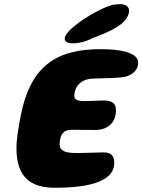

<svg xmlns="http://www.w3.org/2000/svg" viewBox="-20 -859 670 904"><path d="M292.5 -662C311.5 -648.5 364 -656 397.5 -671C424.5 -683.5 477 -702.5 504 -716.5C539.5 -736 568 -754 581.5 -783C590 -801 591 -818 578.5 -829.5C566 -841.5 541 -840.5 519 -837.5C477.5 -833 381.5 -778 336 -741C299 -712.5 270 -677.5 292.5 -662ZM238.5 25C362.5 25 518 8 518 -92C518 -124.5 505 -141.5 465.5 -141.5C438 -141.5 384.5 -138.5 338.5 -138.5C280 -138.5 261 -152.5 261 -179C261 -222.5 277.5 -248 316 -248C340 -248 394.5 -247 427.5 -247C489.5 -247 526 -284 526 -339C526 -369.5 511 -386 467.5 -386C440 -386 406.5 -383 376.5 -383C340.5 -383 330 -392 330 -407.5C330 -451 361.5 -488 418.5 -489C471.5 -491 537 -490.5 571 -498C601 -506 630.5 -527 630.5 -564C630.5 -610.5 551.5 -627.5 455 -627.5C263.5 -627.5 127.5 -564 79 -320C67 -262.5 57.5 -205 57.5 -160C57.5 -22 127.5 25 238.5 25Z"/></svg>

Font: Gluten
Style: Bold Italic
Weight: 700
Italic angle: -13°
Designer: Tyler Finck
Foundry: Etcetera Type Company
Version: Version 0.920